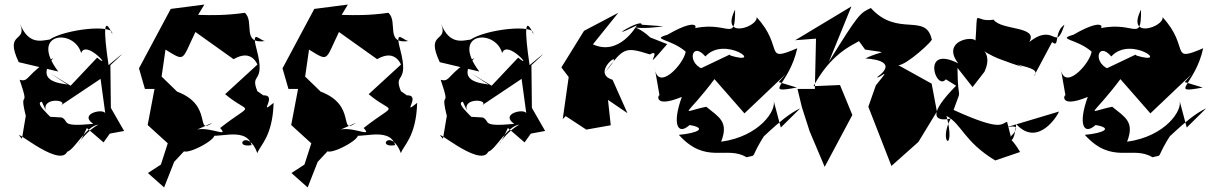

<svg xmlns="http://www.w3.org/2000/svg" viewBox="-20 -637 5297 840"><path d="M523 -64 465 -165 463 -352C503 -389 555 -436 455 -352C432 -506 434 -570 471 -489C478 -533 264 -509 197 -464C161 -459 105 -440 68 -532C101 -449 -3 -502 62 -365L235 -324C105 -495 304 -514 335 -405C357 -466 477 -325 405 -385L289 -262L200 -316L283 -262C304 -275 112 -256 213 -383C94 -317 110 -275 66 -288C119 -132 49 -283 105 -85C97 -184 100 -168 76 -30C9 -103 238 103 274 27C308 16 355 -84 410 -92C316 -37 298 60 360 -77L433 -14C503 -112 502 -106 425 -46ZM181 -153C160 -215 291 -200 242 -173L420 -292L441 -138C443 -166 320 -142 388 -95C238 -81 286 -106 250 -123L183 -127C258 -86 119 -185 163 -192Z M785 -470 874 -617 727 -598 588 -338 614 -248H656L626 -90L714 -10L684 83L627 120L698 183L742 71L785 25C815 38 971 -52 899 -53C904 -19 1055 -91 1081 -2C995 13 1064 -80 1106 33C1116 0 1173 -38 1177 -187C1104 -127 1198 -222 1132 -220L1106 -238C1071 -323 1144 -265 1103 -420C1076 -521 1122 -451 1144 -458C1033 -440 1096 -542 1051 -581C887 -557 773 -586 819 -564ZM910 -100C830 -43 916 -176 755 -236L687 -302L704 -420C792 -366 774 -371 835 -497L1002 -378C1107 -439 1114 -304 1110 -358L965 -225C1075 -132 1095 -196 943 -77C991 -26 869 -102 815 -58Z M1413 -470 1502 -617 1355 -598 1216 -338 1242 -248H1284L1254 -90L1342 -10L1312 83L1255 120L1326 183L1370 71L1413 25C1443 38 1599 -52 1527 -53C1532 -19 1683 -91 1709 -2C1623 13 1692 -80 1734 33C1744 0 1801 -38 1805 -187C1732 -127 1826 -222 1760 -220L1734 -238C1699 -323 1772 -265 1731 -420C1704 -521 1750 -451 1772 -458C1661 -440 1724 -542 1679 -581C1515 -557 1401 -586 1447 -564ZM1538 -100C1458 -43 1544 -176 1383 -236L1315 -302L1332 -420C1420 -366 1402 -371 1463 -497L1630 -378C1735 -439 1742 -304 1738 -358L1593 -225C1703 -132 1723 -196 1571 -77C1619 -26 1497 -102 1443 -58Z M2365 -64 2307 -165 2305 -352C2345 -389 2397 -436 2297 -352C2274 -506 2276 -570 2313 -489C2320 -533 2106 -509 2039 -464C2003 -459 1947 -440 1910 -532C1943 -449 1839 -502 1904 -365L2077 -324C1947 -495 2146 -514 2177 -405C2199 -466 2319 -325 2247 -385L2131 -262L2042 -316L2125 -262C2146 -275 1954 -256 2055 -383C1936 -317 1952 -275 1908 -288C1961 -132 1891 -283 1947 -85C1939 -184 1942 -168 1918 -30C1851 -103 2080 103 2116 27C2150 16 2197 -84 2252 -92C2158 -37 2140 60 2202 -77L2275 -14C2345 -112 2344 -106 2267 -46ZM2023 -153C2002 -215 2133 -200 2084 -173L2262 -292L2283 -138C2285 -166 2162 -142 2230 -95C2080 -81 2128 -106 2092 -123L2025 -127C2100 -86 1961 -185 2005 -192Z M2787 -529C2792 -561 2608 -448 2766 -526C2764 -522 2689 -390 2574 -443L2685 -581L2535 -502L2436 -342L2468 -300L2442 -116L2455 -129L2545 -70L2652 -89L2640 -200L2725 -142L2660 -288C2550 -321 2746 -452 2626 -320C2709 -428 2712 -434 2823 -399C2885 -434 2774 -299 2899 -444L2825 -473C2740 -553 2702 -496 2882 -522Z M3396 -79 3364 -199C3380 -156 3303 -40 3135 -17C3169 -105 3126 -124 3070 -170C2949 -145 2976 -116 3112 -299L3081 -319L3237 -141L3417 -312L3387 -278L3466 -254C3313 -226 3432 -261 3468 -426C3317 -361 3413 -429 3290 -562C3299 -521 3129 -461 3196 -595C3197 -437 3166 -559 2990 -506C3029 -487 3066 -581 2900 -485C2825 -463 2913 -469 2980 -411C2971 -355 2856 -232 2844 -342L2866 -216C2866 -239 2824 -156 2963 -213C2920 -95 2944 -42 2997 -90C3074 -77 3035 -55 2950 -47C3069 85 3159 -2 3246 51C3299 37 3252 66 3334 -60C3266 24 3391 -123 3481 -163ZM3258 -318 3172 -398 3046 -338 3069 -330C2979 -353 3005 -462 3066 -390C3151 -484 3332 -346 3172 -395Z M3765 -420C3881 -402 3837 -418 3766 -381C3766 -381 3924 -377 3817 -299C3827 -291 3888 -356 3812 -264L3779 -170L3880 89L3998 -16L4079 -149L4056 -271L3910 -352C3943 -349 4070 -465 4056 -466C4030 -582 3906 -473 3790 -602C3743 -580 3737 -578 3606 -366L3705 -609L3459 -461L3550 -468L3545 -248H3469L3488 -169L3522 -63L3588 93L3709 -134L3655 -265L3539 -260C3665 -491 3816 -437 3711 -494Z M4235 -256 4287 -323C4345 -447 4170 -433 4456 -343L4262 -435C4354 -340 4552 -357 4503 -303L4583 -453C4618 -424 4588 -495 4637 -529C4596 -403 4597 -543 4483 -453C4525 -524 4360 -503 4327 -551C4235 -535 4260 -621 4247 -446C4275 -488 4088 -470 4172 -360C4008 -443 4075 -236 4118 -290L4163 -262C4039 -137 4065 -103 4139 -118C4082 -9 4164 36 4121 -130C4189 -93 4196 -19 4334 65L4443 28C4381 -75 4412 32 4426 -94C4522 11 4610 -136 4613 -149L4366 -75C4491 -112 4376 -16 4402 -41L4386 -104C4360 -97 4365 -59 4152 -156C4192 -270 4170 -173 4169 -340Z M5172 -79 5140 -199C5156 -156 5079 -40 4911 -17C4945 -105 4902 -124 4846 -170C4725 -145 4752 -116 4888 -299L4857 -319L5013 -141L5193 -312L5163 -278L5242 -254C5089 -226 5208 -261 5244 -426C5093 -361 5189 -429 5066 -562C5075 -521 4905 -461 4972 -595C4973 -437 4942 -559 4766 -506C4805 -487 4842 -581 4676 -485C4601 -463 4689 -469 4756 -411C4747 -355 4632 -232 4620 -342L4642 -216C4642 -239 4600 -156 4739 -213C4696 -95 4720 -42 4773 -90C4850 -77 4811 -55 4726 -47C4845 85 4935 -2 5022 51C5075 37 5028 66 5110 -60C5042 24 5167 -123 5257 -163ZM5034 -318 4948 -398 4822 -338 4845 -330C4755 -353 4781 -462 4842 -390C4927 -484 5108 -346 4948 -395Z"/></svg>

Font: Asimov Silicon
Style: Regular
Weight: 400
Designer: Google
Version: Version 2.000980; 2014